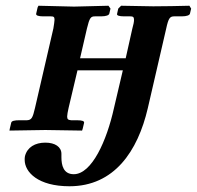

<svg xmlns="http://www.w3.org/2000/svg" viewBox="-20 -454 686 669"><path d="M377 -77C352 36 300 153 237 153C201 153 194 122 194 94V82C194 58 172 43 138 43C102 43 75 59 67 90C66 94 66 99 66 103C66 146 113 195 222 195C378 195 460 73 495 -77L559 -354C567 -391 572 -397 587 -397H613C631 -397 641 -401 642 -407L646 -424L640 -434C603 -433 551 -432 514 -432L402 -434L392 -424L388 -406C386 -400 395 -397 413 -397H434C443 -397 447 -395 447 -385C447 -378 445 -368 441 -354L418 -251H259L283 -355C292 -392 296 -397 311 -397H332C350 -397 360 -401 361 -407L365 -424L358 -434C323 -433 273 -432 238 -431L114 -434L111 -428L106 -406C105 -400 114 -397 131 -397H157C167 -397 170 -395 170 -385C170 -379 168 -369 166 -355L102 -78C93.9 -43 90 -36 74 -35H48C31 -35 20 -33 19 -26L14 -5L13 1C47 1 104 -1 138 -1L266 1L268 -5L273 -26C274 -32 267 -35 248 -35H228C218 -36 214 -38 214 -48C214 -54 216 -64 219 -78L250 -209H408Z"/></svg>

Font: Linux Libertine O
Style: Bold Italic
Weight: 700
Italic angle: -11.5°
Designer: Philipp H. Poll
Foundry: Philipp H. Poll
Version: Version 4.1.0